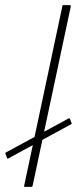

<svg xmlns="http://www.w3.org/2000/svg" viewBox="-23 -728 317 748"><path d="M71 -4 220 -704Q220 -708 223 -708H249Q253 -708 253 -704L104 -4Q103 0 99 0H73Q70 0 71 -4ZM10 -111Q7 -110 6 -110.5Q5 -111 5 -111L-2 -130Q-4 -132 0 -134L245 -267Q247 -268 249 -266L256 -248Q258 -246 254 -244Z"/></svg>

Font: Glory Thin Thin
Style: Italic
Weight: 250
Italic angle: -12°
Version: Version 1.011